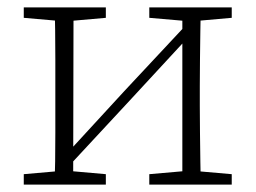

<svg xmlns="http://www.w3.org/2000/svg" viewBox="-20 -497 688 517"><path d="M44 0V-28L147 -37H163L265 -28V0ZM382 0V-28L485 -37H501L604 -28V0ZM127 0Q128 -25 128.5 -62.5Q129 -100 129 -140Q129 -180 129 -212V-265Q129 -297 129 -337Q129 -377 128.5 -415Q128 -453 127 -477H178L177 0ZM160 -44 138 -66H144L315 -252L486 -435L505 -410H499L329 -226ZM471 0V-477H521Q520 -453 519.5 -415Q519 -377 518.5 -337Q518 -297 518 -265V-212Q518 -180 518.5 -140Q519 -100 519.5 -62.5Q520 -25 521 0ZM44 -449V-477H265V-449L163 -440H147ZM382 -449V-477H604V-449L502 -440H486Z"/></svg>

Font: Source Serif 4 18pt Light
Style: Regular
Weight: 300
Designer: Frank Grießhammer
Foundry: Adobe Systems Incorporated
Version: Version 4.004;hotconv 1.0.116;makeotfexe 2.5.65601